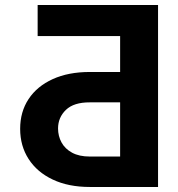

<svg xmlns="http://www.w3.org/2000/svg" viewBox="-20 -744 708 764"><path d="M608.9 0H337.5Q252.2 0 189.9 -29.5Q127.6 -58.9 93.9 -111.2Q60.2 -163.4 60.2 -231.3Q60.2 -299.3 93.9 -350.1Q127.6 -400.9 189.8 -429.2Q252 -457.6 337.5 -457.6H458V-600.4H129.8V-724H608.9ZM458 -121.1V-336.7H337.5Q273.8 -337 242.4 -306.9Q211 -276.7 211 -232.8Q211 -202.7 224.9 -177.1Q238.8 -151.6 266.9 -136.4Q295 -121.1 337.5 -121.1Z"/></svg>

Font: Inter Variable LoSnoCo
Style: Regular
Weight: 400
Designer: Rasmus Andersson
Foundry: rsms
Version: Version 4.000;git-a52131595; featfreeze: case,dlig,ss01,ss02